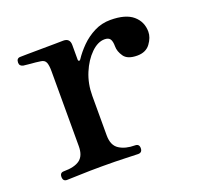

<svg xmlns="http://www.w3.org/2000/svg" viewBox="-93 -586 711 687"><g transform="rotate(-20 263.0 -242.5)"><path d="M51 0Q36 0 36 -17Q36 -33 51 -33Q92 -33 112 -48Q132 -63 132 -99V-385Q132 -407 127.5 -418Q123 -429 109 -431Q104 -432 90 -433.5Q76 -435 62.5 -436Q49 -437 44 -438Q30 -441 30 -454Q30 -471 45 -471Q48 -471 71.5 -471.5Q95 -472 124.5 -472Q154 -472 178.5 -472.5Q203 -473 209 -473Q234 -473 234 -447V-391Q234 -387 237 -386Q240 -385 243 -389Q258 -412 280 -434Q302 -456 330.5 -470.5Q359 -485 392 -485Q450 -485 478 -461Q506 -437 506 -399Q506 -377 489.5 -354.5Q473 -332 440 -332Q403 -332 389.5 -351.5Q376 -371 376 -390Q376 -410 370 -418.5Q364 -427 349 -427Q323 -427 297.5 -402Q272 -377 255.5 -337.5Q239 -298 239 -252V-101Q239 -63 262.5 -48Q286 -33 322 -33Q338 -33 338 -17Q338 0 322 0Q312 0 275.5 -1.5Q239 -3 185 -3Q139 -3 100.5 -1.5Q62 0 51 0Z"/></g></svg>

Font: Zen Antique Soft
Style: Regular
Weight: 400
Designer: Yoshimichi Ohira
Foundry: Positype
Version: Version 1.001